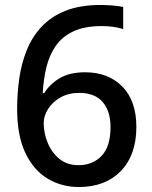

<svg xmlns="http://www.w3.org/2000/svg" viewBox="-20 -743 612 773"><path d="M49 -304Q49 -366 57.5 -426.5Q66 -487 87.5 -540.5Q109 -594 147 -635Q185 -676 243.5 -699.5Q302 -723 385 -723Q406 -723 432 -721Q458 -719 476 -715V-626Q438 -638 390 -638Q321 -638 276 -617Q231 -596 205 -559Q179 -522 167 -473Q155 -424 152 -368H158Q180 -404 220 -428Q260 -452 323 -452Q416 -452 472.5 -394.5Q529 -337 529 -232Q529 -119 466.5 -54.5Q404 10 297 10Q228 10 171.5 -24Q115 -58 82 -127.5Q49 -197 49 -304ZM296 -78Q353 -78 389 -115.5Q425 -153 425 -232Q425 -295 393.5 -332Q362 -369 299 -369Q256 -369 224 -351Q192 -333 174 -305Q156 -277 156 -248Q156 -207 172 -168Q188 -129 219 -103.5Q250 -78 296 -78Z"/></svg>

Font: Noto Sans Medium
Style: Regular
Weight: 500
Designer: Monotype Design Team
Foundry: Monotype Imaging Inc.
Version: Version 2.007